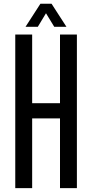

<svg xmlns="http://www.w3.org/2000/svg" viewBox="-20 -980 480 1000"><path d="M59.5 0V-800H147.5V-442.5H292.5V-800H380.5V0H292.5V-363.5H147.5V0ZM113 -840.5 190.5 -960.5H248.5L326 -840.5H262.5L219.5 -911L177 -840.5Z"/></svg>

Font: Big Shoulders Text Thin Medium
Style: Regular
Weight: 500
Version: Version 2.002